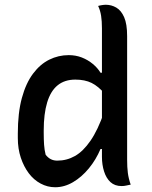

<svg xmlns="http://www.w3.org/2000/svg" viewBox="-20 -777 640 808"><path d="M269 -545Q299 -545 324.5 -535Q350 -525 370.5 -508Q391 -491 403 -471H422V-381Q394 -414 365.5 -428Q337 -442 297 -442Q252 -442 222.5 -418Q193 -394 178.5 -346Q164 -298 164 -228V-218Q164 -190 165.5 -168Q167 -146 172 -126Q182 -113 194 -107Q206 -101 221 -101Q261 -101 295.5 -120.5Q330 -140 361 -185Q392 -230 418 -305V-150H403Q384 -105 354 -68.5Q324 -32 287.5 -10.5Q251 11 212 11Q180 11 151 -4.5Q122 -20 101 -48Q80 -76 67.5 -113.5Q55 -151 55 -196V-215Q55 -302 72 -364.5Q89 -427 119 -467Q149 -507 187.5 -526Q226 -545 269 -545ZM425 -757Q449 -757 469.5 -745Q490 -733 502.5 -704.5Q515 -676 515 -625Q515 -559 515 -493.5Q515 -428 515 -363.5Q515 -299 515 -234.5Q515 -170 515 -105Q515 -73 518 -49.5Q521 -26 530 0Q525 1 520 2Q515 3 510.5 4Q506 5 501.5 5.5Q497 6 492 6Q463 6 445 -10.5Q427 -27 418 -55.5Q409 -84 409 -117Q409 -192 409 -259Q409 -326 409 -390.5Q409 -455 409 -520.5Q409 -586 409 -658Q409 -688 405.5 -710.5Q402 -733 393 -752Q397 -753 401 -754Q405 -755 409 -755.5Q413 -756 417 -756.5Q421 -757 425 -757Z"/></svg>

Font: Recursive Monospace Casual Medium
Style: Regular
Weight: 500
Version: Version 1.047